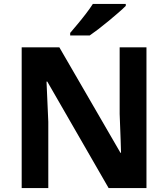

<svg xmlns="http://www.w3.org/2000/svg" viewBox="-20 -954 853 974"><path d="M723 0H531L220 -540H216Q218 -489 220.5 -438Q223 -387 225 -336V0H90V-714H281L591 -179H594Q593 -212 592 -245Q591 -278 589.5 -310.5Q588 -343 587 -376V-714H723ZM618 -924Q604 -910 581 -890Q558 -870 531.5 -848Q505 -826 479.5 -806.5Q454 -787 435 -774H336V-787Q352 -806 373.5 -831.5Q395 -857 416 -884.5Q437 -912 451 -934H618Z"/></svg>

Font: Noto Sans Hanifi Rohingya
Style: Regular
Weight: 400
Designer: Monotype Design Team and DaltonMaag
Foundry: Google LLC
Version: Version 2.101